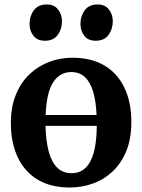

<svg xmlns="http://www.w3.org/2000/svg" viewBox="-20 -827 636 858"><path d="M291 11Q228 11 179.2 -9Q130.5 -29 97 -66.8Q63.5 -104.5 46 -157.5Q28.5 -210.5 28.5 -276Q28.5 -349.5 51 -404.2Q73.5 -459 112.5 -495.8Q151.5 -532.5 200.8 -550.8Q250 -569 304 -569Q389 -569 447.5 -533.8Q506 -498.5 536.5 -434Q567 -369.5 567 -282Q567 -207.5 544.5 -152.2Q522 -97 483.2 -60.8Q444.5 -24.5 395 -6.8Q345.5 11 291 11ZM300 -53Q336 -53 361 -75.8Q386 -98.5 399 -145.5Q412 -192.5 412.5 -264.5H183.5Q185 -198 197.5 -150.8Q210 -103.5 235.2 -78.2Q260.5 -53 300 -53ZM184 -313H411.5Q409 -373.5 396.5 -416.2Q384 -459 360 -482Q336 -505 298.5 -505Q246.5 -505 217 -458.2Q187.5 -411.5 184 -313ZM180 -645Q146.5 -645 129.2 -667.5Q112 -690 112 -719.5Q112 -755 131.2 -781Q150.5 -807 188.5 -807H189.5Q222.5 -807 239.8 -784.2Q257 -761.5 257 -732.5Q257 -697 238 -671Q219 -645 181 -645ZM407 -645Q373.5 -645 356.5 -667.5Q339.5 -690 339.5 -719.5Q339.5 -755 358.5 -781Q377.5 -807 415.5 -807H416.5Q450 -807 467 -784.2Q484 -761.5 484 -732.5Q484 -697 465 -671Q446 -645 408 -645Z"/></svg>

Font: Merriweather 20pt
Style: Bold
Weight: 700
Version: Version 2.100